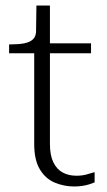

<svg xmlns="http://www.w3.org/2000/svg" viewBox="-20 -666 387 696"><path d="M13 -473V-505H18Q47 -505 68 -509Q89 -513 100 -524Q111 -535 111 -556L145 -509H310V-473ZM161 -144Q161 -103 173.5 -77.5Q186 -52 207.5 -40.5Q229 -29 257 -29Q277 -29 293.5 -33.5Q310 -38 323 -42V-5Q314 -1 302.5 2.5Q291 6 277.5 8Q264 10 249 10Q212 10 178.5 -4Q145 -18 124.5 -52Q104 -86 104 -144V-495L110 -502L112 -646H161Z"/></svg>

Font: Roboto Serif 36pt ExtraLight
Style: Regular
Weight: 250
Designer: Greg Gazdowicz
Foundry: Commercial Type
Version: Version 1.008